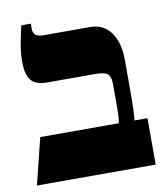

<svg xmlns="http://www.w3.org/2000/svg" viewBox="-75 -710 672 774"><g transform="rotate(-10 260.5 -323.5)"><path d="M14 0 61 -190H383Q385 -201 386 -218Q387 -235 387 -270V-350Q387 -380 374 -391Q361 -402 324 -402H125Q81 -402 61.5 -425Q42 -448 42 -501Q42 -534 47 -564Q52 -594 64 -647H103V-625Q103 -592 144 -592H335Q390 -592 420.5 -550.5Q451 -509 451 -435V-283Q451 -264 450 -237Q449 -210 447 -190H500V0Z"/></g></svg>

Font: Noto Serif Hebrew SemiCondensed Black
Style: Regular
Weight: 900
Width: 4
Designer: Monotype Design Team
Foundry: Monotype Imaging Inc.
Version: Version 2.004; ttfautohint (v1.8.4.7-5d5b)